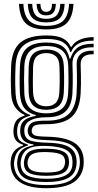

<svg xmlns="http://www.w3.org/2000/svg" viewBox="-20 -793 508 998"><path d="M221 185.2Q133.2 185.2 86.9 156Q40.5 126.8 35.5 68.5Q34.5 58.5 35.1 49.6Q35.8 40.8 37.2 32Q41.2 6.8 57.2 -10.8Q73.2 -28.2 100 -36.2V-41Q77.8 -47.5 65.6 -60.5Q53.5 -73.5 50.5 -97Q49.8 -102.8 49.8 -109.6Q49.8 -116.5 50.5 -123.2Q52.8 -147.8 64.2 -165Q75.8 -182.2 107.2 -191.8V-196.5Q82.8 -205.2 61.9 -231.8Q41 -258.2 38.2 -304.5Q37.2 -322.5 36.8 -340.5Q36.2 -358.5 36.2 -376.6Q36.2 -394.8 36.8 -413.6Q37.2 -432.5 38 -452.5Q42.5 -536.2 86.8 -572.5Q131 -608.8 220.8 -608.8Q277.8 -608.8 307 -593.2Q336.2 -577.8 347.5 -549.8H352.2Q364.5 -571 385.6 -582Q406.8 -593 429.1 -596.9Q451.5 -600.8 466.8 -600V-581.5Q417 -582.2 388.9 -566.6Q360.8 -551 349.8 -523H344.8Q335.8 -555.8 307.8 -573.1Q279.8 -590.5 220.8 -590.5Q143.2 -590.5 104 -558.4Q64.8 -526.2 61 -452.2Q59.8 -424.8 59.2 -400.9Q58.8 -377 59.2 -353.9Q59.8 -330.8 61 -305.8Q63.8 -256 84.8 -230.4Q105.8 -204.8 136.8 -196V-191.2Q102.8 -182.2 87.5 -166.4Q72.2 -150.5 69.5 -123.2Q68.8 -116 68.9 -110Q69 -104 69.5 -96.8Q71.8 -74 83.2 -62.6Q94.8 -51.2 125 -41.8V-36.8Q91.8 -26.5 76.5 -10.2Q61.2 6 56.2 32Q54.2 41 53.1 48.9Q52 56.8 53.2 68.2Q59 120.2 98.9 144.6Q138.8 169 221 169Q306.5 169 346.5 144.2Q386.5 119.5 394.2 66.2Q395.5 57 395.4 48Q395.2 39 393.8 29Q386.5 -19.2 347.4 -41Q308.2 -62.8 225.2 -64.8Q189.8 -65.8 169.8 -69.2Q149.8 -72.8 140.4 -79.5Q131 -86.2 127 -96.5Q124.8 -101.5 124.2 -110.4Q123.8 -119.2 125 -124.2Q131.5 -149.8 152.2 -158.1Q173 -166.5 221 -165.8Q298.5 -165 335.9 -199Q373.2 -233 378 -305.8Q379.5 -332 379.9 -354.9Q380.2 -377.8 379.9 -402.2Q379.5 -426.8 378.5 -457Q377.2 -492.5 399.6 -512Q422 -531.5 466.8 -529.5V-511Q430.5 -512 414.2 -497.6Q398 -483.2 399.2 -455.8Q400.2 -429.5 400.6 -405.1Q401 -380.8 400.8 -356.2Q400.5 -331.8 399 -305Q393.5 -221.2 351.4 -184.4Q309.2 -147.5 220.8 -147.5Q193.8 -147.5 178.1 -145.4Q162.5 -143.2 155.2 -137.2Q148 -131.2 145.2 -119.8Q145 -118.2 144.9 -112.6Q144.8 -107 146.2 -103.8Q149.8 -95.5 156.9 -91.1Q164 -86.8 179.9 -85Q195.8 -83.2 225.2 -82.5Q317.2 -80.5 363 -53Q408.8 -25.5 414.2 29.2Q415.2 39.2 415.2 48.9Q415.2 58.5 414.5 66.5Q407.2 126.2 360.4 155.8Q313.5 185.2 221 185.2ZM221 136.2Q271.2 136.2 300 127.1Q328.8 118 341.5 102.2Q354.2 86.5 356 67.2Q357.2 56.5 357 47.5Q356.8 38.5 355 28.8Q351.5 8.5 336.9 -4.8Q322.2 -18 294.8 -25.1Q267.2 -32.2 225 -34.2Q161 -37.5 130.2 -21.6Q99.5 -5.8 90.2 32.5Q88.2 40.2 87.4 48.5Q86.5 56.8 88.2 69.2Q93.2 105.8 125.5 121Q157.8 136.2 221 136.2ZM221 120.8Q162.8 120.8 136.1 108.2Q109.5 95.8 105.5 68.5Q103.8 58.5 104.5 49.9Q105.2 41.2 107.8 32Q114.8 1.8 141.9 -9.9Q169 -21.5 226.5 -20Q261.8 -19.2 284.9 -13.8Q308 -8.2 320.5 2.1Q333 12.5 336.5 29Q339 40 339 48.8Q339 57.5 337 66.8Q331.8 95.5 304.8 108.1Q277.8 120.8 221 120.8ZM221 103.8Q250.8 103.8 270.4 100.2Q290 96.8 300.9 88.6Q311.8 80.5 315.5 66.5Q318.2 57.8 318.5 48.2Q318.8 38.8 314.8 29Q311.8 19 301.8 12.4Q291.8 5.8 273 2.1Q254.2 -1.5 225 -2.5Q177.5 -4.2 155.1 4.8Q132.8 13.8 127.8 31.8Q123.2 41.2 123 51Q122.8 60.8 125.2 68.5Q129.8 87 152 95.4Q174.2 103.8 221 103.8ZM221 153.2Q143 153.2 108.8 133.1Q74.5 113 69.8 68.2Q68.5 57 69.2 48.8Q70 40.5 71.5 31.8Q76.5 2.5 95.5 -13.9Q114.5 -30.2 154.5 -37.8V-42.2Q123 -46.5 106.9 -59.2Q90.8 -72 86 -96.8Q84.8 -103.5 84.8 -109.6Q84.8 -115.8 85.5 -123.5Q87.8 -152.2 107 -168Q126.2 -183.8 165.5 -190.5V-195Q128.2 -204.2 107.4 -230.2Q86.5 -256.2 83.5 -307.8Q82.5 -330.5 82.1 -353.1Q81.8 -375.8 82.2 -399.9Q82.8 -424 83.8 -450.5Q87 -514 119.8 -543Q152.5 -572 220.8 -572Q276 -572 304.1 -552.6Q332.2 -533.2 341.2 -488.5H345.8Q355.2 -515.8 369.6 -532.8Q384 -549.8 407.4 -557.6Q430.8 -565.5 466.8 -565.5V-547Q411.5 -548.8 382.9 -523.9Q354.2 -499 356.8 -455.2Q358 -431.5 358.1 -405Q358.2 -378.5 358 -353.4Q357.8 -328.2 356.5 -308.2Q352.5 -242.5 319.2 -212.6Q286 -182.8 220.8 -183.5Q194.8 -183.8 170.2 -178.6Q145.8 -173.5 128.6 -161.4Q111.5 -149.2 107.2 -128Q106 -121 106.1 -111.9Q106.2 -102.8 107.5 -97.8Q113.8 -69 142.1 -60.8Q170.5 -52.5 225 -51.2Q273.8 -50.2 305.9 -41.8Q338 -33.2 355.2 -16Q372.5 1.2 376.8 29Q378.2 38 378.4 47.5Q378.5 57 377.2 66.8Q370.8 114 331.5 133.6Q292.2 153.2 221 153.2ZM220.8 -204Q274.2 -204 302.6 -228.5Q331 -253 334.2 -309Q335.8 -331.5 336 -354Q336.2 -376.5 336 -400.4Q335.8 -424.2 334.8 -450.2Q332.2 -506.2 303.5 -530Q274.8 -553.8 220.8 -553.8Q164.5 -553.8 136.9 -528.8Q109.2 -503.8 106.5 -449.2Q105 -410.5 105 -377Q105 -343.5 106.5 -307.8Q109.2 -253.8 138.1 -228.9Q167 -204 220.8 -204ZM220.8 -222.2Q177.2 -222.2 154.4 -243Q131.5 -263.8 129.2 -309.8Q127.8 -344.5 127.9 -377.6Q128 -410.8 129.2 -447.8Q131.5 -494.8 154.5 -515.1Q177.5 -535.5 220.8 -535.5Q263.8 -535.5 286.8 -515.4Q309.8 -495.2 311.8 -449.8Q313 -424.2 313.2 -401.1Q313.5 -378 313.1 -355.6Q312.8 -333.2 311.5 -310.2Q308.8 -263.5 285.6 -242.9Q262.5 -222.2 220.8 -222.2ZM220.8 -240.5Q250.5 -240.5 268.4 -257Q286.2 -273.5 288.5 -312Q289.8 -333.2 290.1 -354.4Q290.5 -375.5 290.2 -398.8Q290 -422 289 -448.8Q287.5 -485.8 269.4 -501.4Q251.2 -517 220.8 -517Q189.8 -517 171.8 -501Q153.8 -485 152 -446.8Q151 -411.5 150.8 -378.8Q150.5 -346 152 -310.8Q154 -273.5 171.8 -257Q189.5 -240.5 220.8 -240.5ZM220.2 -640Q147.8 -640 114.9 -670.9Q82 -701.8 78.8 -772.8H101.5Q104.5 -711.5 132.1 -685Q159.8 -658.5 220.2 -658.5Q280.8 -658.5 308.4 -685Q336 -711.5 339 -772.8H362Q358 -701.8 325.1 -670.9Q292.2 -640 220.2 -640ZM220.2 -676.5Q171.2 -676.5 149.1 -698.9Q127 -721.2 124.5 -772.8H147.2Q149.2 -731.2 166.2 -713.1Q183.2 -695 220.2 -695Q257.2 -695 274.2 -713.1Q291.2 -731.2 293.5 -772.8H316.2Q313.5 -721.2 291.2 -698.9Q269 -676.5 220.2 -676.5ZM220.2 -713.2Q195 -713.2 183.4 -727.1Q171.8 -741 170.2 -772.8H190.2Q190.5 -750.8 198.2 -741.1Q206 -731.5 220.2 -731.5Q235 -731.5 242.8 -741.1Q250.5 -750.8 250.2 -772.8H270.5Q268.8 -741 257.1 -727.1Q245.5 -713.2 220.2 -713.2Z"/></svg>

Font: Big Shoulders Inline Text Thin
Style: Bold
Weight: 700
Version: Version 2.002